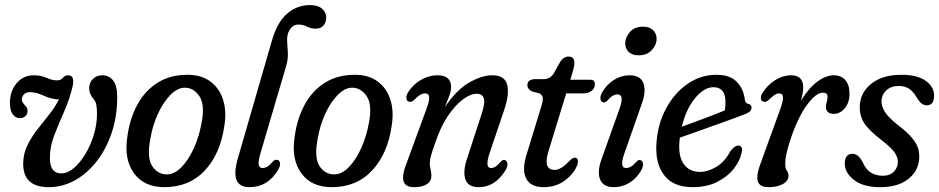

<svg xmlns="http://www.w3.org/2000/svg" viewBox="-20 -746 3786 774"><path d="M452.5 -354Q452.5 -277.5 430.5 -211.5Q408.5 -145.5 370 -96Q331.5 -46.5 281.8 -19Q232 8.5 176.5 8.5Q71.5 8.5 73.5 -89Q74.5 -128 90.5 -160.5Q106.5 -193 129.8 -223Q153 -253 177 -282.8Q201 -312.5 217.5 -345Q184 -347 155.2 -360.8Q126.5 -374.5 100.5 -374.5Q85.5 -374.5 76.8 -365.8Q68 -357 68 -343.5Q68 -335.5 78.5 -324Q84.5 -318 87.8 -312.5Q91 -307 91 -299.5Q91.5 -286 82.2 -277.8Q73 -269.5 60 -269.5Q43.5 -269.5 31.8 -284.5Q20 -299.5 20 -330.5Q20 -378 46.8 -410.2Q73.5 -442.5 116 -442.5Q145 -442.5 167.8 -432.2Q190.5 -422 209 -422Q225.5 -422 233.2 -432.2Q241 -442.5 255.5 -442.5Q280 -442.5 274 -404Q262 -349.5 239.8 -299.2Q217.5 -249 199.2 -201.8Q181 -154.5 181 -109.5Q181 -47 227 -47Q252.5 -47 277.8 -68.5Q303 -90 324.2 -125.2Q345.5 -160.5 358.2 -202.8Q371 -245 371 -286.5Q371 -310.5 368.2 -323.8Q365.5 -337 357.5 -346.5Q339.5 -367.5 339.5 -389Q339.5 -412 354 -427.2Q368.5 -442.5 393 -442.5Q419 -442.5 435.8 -422Q452.5 -401.5 452.5 -354Z M735.5 -444.5Q791.5 -444.5 828 -417.5Q864.5 -390.5 879.2 -344Q894 -297.5 884.5 -239.5Q868.5 -126 805.8 -58.8Q743 8.5 642.5 8.5Q561 8.5 520 -47.8Q479 -104 493.5 -196.5Q503.5 -268.5 534 -324.5Q564.5 -380.5 615.2 -412.5Q666 -444.5 735.5 -444.5ZM653 -43Q683 -43 711.2 -71.8Q739.5 -100.5 761 -147.5Q782.5 -194.5 792.5 -250Q807 -324 783.8 -358.2Q760.5 -392.5 725 -392.5Q696 -392.5 667.2 -363.5Q638.5 -334.5 616.8 -287.5Q595 -240.5 586 -186Q571.5 -111 593.2 -77Q615 -43 653 -43Z M1229.5 -725.5Q1262 -725.5 1278.5 -710.8Q1295 -696 1295 -676.5Q1295 -655.5 1284 -643Q1273 -630.5 1252.5 -630.5Q1233 -630.5 1217.5 -638.8Q1202 -647 1182.5 -647Q1155.5 -647 1141.5 -613Q1136 -595 1137.8 -575.2Q1139.5 -555.5 1140.5 -531.5Q1141.5 -507.5 1133 -478L1031 -131.5Q1020 -94.5 1023 -81.5Q1026 -68.5 1038.5 -68.5Q1047 -68.5 1056.8 -73.8Q1066.5 -79 1079.5 -94Q1089 -104.5 1097.5 -101.5Q1106 -100.5 1108.5 -90Q1111 -79.5 1102 -62.5Q1060 8.5 985.5 8.5Q905.5 8.5 938.5 -106.5L1076.5 -583.5Q1098 -657.5 1138 -691.5Q1178 -725.5 1229.5 -725.5Z M1410 -444.5Q1466 -444.5 1502.5 -417.5Q1539 -390.5 1553.8 -344Q1568.5 -297.5 1559 -239.5Q1543 -126 1480.2 -58.8Q1417.5 8.5 1317 8.5Q1235.5 8.5 1194.5 -47.8Q1153.5 -104 1168 -196.5Q1178 -268.5 1208.5 -324.5Q1239 -380.5 1289.8 -412.5Q1340.5 -444.5 1410 -444.5ZM1327.5 -43Q1357.5 -43 1385.8 -71.8Q1414 -100.5 1435.5 -147.5Q1457 -194.5 1467 -250Q1481.5 -324 1458.2 -358.2Q1435 -392.5 1399.5 -392.5Q1370.5 -392.5 1341.8 -363.5Q1313 -334.5 1291.2 -287.5Q1269.5 -240.5 1260.5 -186Q1246 -111 1267.8 -77Q1289.5 -43 1327.5 -43Z M1630 -336Q1619.5 -337.5 1618.2 -349.5Q1617 -361.5 1626 -375.5Q1646 -406.5 1677.8 -424.5Q1709.5 -442.5 1744 -442.5Q1798.5 -442.5 1798.5 -395Q1798.5 -380.5 1792 -362Q1785.5 -343.5 1773.5 -314Q1820 -384 1871.2 -413.2Q1922.5 -442.5 1964 -442.5Q2015.5 -442.5 2024.8 -403.5Q2034 -364.5 2011.5 -300L1954.5 -131Q1933 -68.5 1960 -68.5Q1968 -68.5 1976.8 -73.8Q1985.5 -79 1999 -94.5Q2007.5 -103.5 2014.5 -101Q2022.5 -99 2025.2 -88.8Q2028 -78.5 2019 -61.5Q1976.5 8.5 1910.5 8.5Q1867 8.5 1856.2 -22.5Q1845.5 -53.5 1862 -104L1922 -288Q1936 -330.5 1930.5 -349.2Q1925 -368 1901.5 -368Q1876.5 -368 1845.5 -344.8Q1814.5 -321.5 1785.2 -278Q1756 -234.5 1735.5 -173Q1721 -133 1716.8 -116.2Q1712.5 -99.5 1712.5 -88Q1712.5 -74 1715.8 -62.8Q1719 -51.5 1719 -37.5Q1719 -15.5 1700.8 -3.5Q1682.5 8.5 1649.5 8.5Q1614 8.5 1606.8 -15.5Q1599.5 -39.5 1620 -91L1698 -303.5Q1711.5 -339 1710.2 -354.2Q1709 -369.5 1694 -369.5Q1674 -369.5 1650 -343.5Q1639.5 -333 1630 -336Z M2153.5 -370 2124 -377.5Q2106 -387.5 2106 -402Q2106 -427 2138.5 -427H2172.5Q2195 -427 2210.5 -447L2239 -498Q2253 -518 2271.5 -518Q2295.5 -518 2295.5 -493.5Q2295.5 -486.5 2293.5 -475.8Q2291.5 -465 2286.5 -449.5L2279 -424.5H2360Q2378 -424.5 2378 -406.5Q2378 -389.5 2364.8 -379.5Q2351.5 -369.5 2330.5 -369.5H2262.5L2191.5 -138Q2179 -97.5 2186 -79.2Q2193 -61 2215.5 -61Q2242 -61 2275.5 -97.5Q2290.5 -112.5 2300 -110Q2307.5 -108.5 2309.2 -101.5Q2311 -94.5 2308.5 -85Q2297 -49.5 2260 -20.5Q2223 8.5 2171 8.5Q2118.5 8.5 2100.5 -27.5Q2082.5 -63.5 2105.5 -132L2159.5 -308.5Q2169.5 -338.5 2168 -351.2Q2166.5 -364 2153.5 -370Z M2554.5 -523Q2529 -523 2514.8 -536.2Q2500.5 -549.5 2500.5 -571Q2500.5 -596 2519.5 -617.2Q2538.5 -638.5 2572.5 -638.5Q2598 -638.5 2612.2 -625Q2626.5 -611.5 2627 -590Q2627 -565.5 2607.8 -544.2Q2588.5 -523 2554.5 -523ZM2497 -127.5Q2476 -68.5 2504 -68.5Q2512.5 -68.5 2522.5 -73.8Q2532.5 -79 2545 -93.5Q2553.5 -103 2561.5 -100.5Q2569.5 -99 2571.8 -88Q2574 -77 2565 -59.5Q2546.5 -27 2517.5 -9.2Q2488.5 8.5 2454.5 8.5Q2411 8.5 2398.8 -23.5Q2386.5 -55.5 2406 -107L2477 -306.5Q2498.5 -365.5 2469.5 -365.5Q2459.5 -365.5 2450 -360Q2440.5 -354.5 2427.5 -339.5Q2419 -331 2411 -333.5Q2403 -335.5 2400.8 -346.2Q2398.5 -357 2407.5 -374Q2425.5 -405 2454.8 -423.8Q2484 -442.5 2518.5 -442.5Q2562 -442.5 2573.8 -410.2Q2585.5 -378 2567.5 -328.5Z M2969.5 -130Q2962.5 -96.5 2937.2 -64.8Q2912 -33 2870.2 -12.2Q2828.5 8.5 2772 8.5Q2693.5 8.5 2656.8 -40.5Q2620 -89.5 2626.5 -171.5Q2632 -248 2665.8 -310Q2699.5 -372 2752.2 -408.2Q2805 -444.5 2868 -444.5Q2922 -444.5 2949.5 -416.8Q2977 -389 2982.5 -345.5Q2985 -330.5 2994 -328Q3007 -326 3009.5 -315Q3010.5 -305.5 3004.2 -298.2Q2998 -291 2981 -285Q2946.5 -271.5 2898.2 -254.2Q2850 -237 2802.2 -220Q2754.5 -203 2720.5 -191Q2720 -186 2719.5 -181Q2713 -118 2735.8 -85.5Q2758.5 -53 2802.5 -53Q2833 -53 2866.8 -72.8Q2900.5 -92.5 2925 -137.5Q2944.5 -162 2959 -159Q2976 -155.5 2969.5 -130ZM2856.5 -394.5Q2818.5 -394.5 2782 -350.2Q2745.5 -306 2728.5 -235Q2766.5 -249 2815.5 -267.2Q2864.5 -285.5 2902 -301Q2904.5 -315.5 2904.5 -337.5Q2904.5 -364 2892.5 -379.2Q2880.5 -394.5 2856.5 -394.5Z M3059.5 -336Q3049.5 -337 3047.5 -348Q3045.5 -359 3054.5 -372.5Q3074 -403.5 3105 -423Q3136 -442.5 3168.5 -442.5Q3218 -442.5 3218 -393.5Q3218 -373.5 3208.5 -339.5Q3241.5 -393 3276 -417.8Q3310.5 -442.5 3341.5 -442.5Q3371 -442.5 3387.8 -423Q3404.5 -403.5 3404.5 -368.5Q3404.5 -331.5 3385.2 -309.2Q3366 -287 3342.5 -287Q3324.5 -287 3317 -294.8Q3309.5 -302.5 3309.5 -314.5Q3309.5 -325.5 3312.8 -334.5Q3316 -343.5 3316 -356.5Q3316 -372.5 3297 -372.5Q3269.5 -372.5 3232.5 -322.2Q3195.5 -272 3165 -179Q3152.5 -139.5 3149 -120.2Q3145.5 -101 3145.5 -86.5Q3145.5 -66.5 3152 -58Q3158.5 -49.5 3158.5 -37.5Q3158.5 -16.5 3135.8 -4Q3113 8.5 3078 8.5Q3042 8.5 3034.8 -15.5Q3027.5 -39.5 3047.5 -91L3124.5 -303.5Q3137.5 -339 3136.5 -354.2Q3135.5 -369.5 3120.5 -369.5Q3112 -369.5 3102.5 -363.2Q3093 -357 3077 -341.5Q3067 -333 3059.5 -336Z M3538 -37.5Q3568 -37.5 3583.8 -54.2Q3599.5 -71 3599.5 -93Q3599.5 -111.5 3586.8 -130.8Q3574 -150 3531.5 -183Q3481 -222 3462.8 -251.2Q3444.5 -280.5 3446 -320Q3448.5 -373.5 3493.2 -409Q3538 -444.5 3614 -444.5Q3678 -444.5 3711.8 -420.2Q3745.5 -396 3745.5 -361.5Q3745.5 -321.5 3716.5 -321.5Q3704.5 -321.5 3695 -328.8Q3685.5 -336 3674 -355.5Q3661 -377.5 3644.2 -388.5Q3627.5 -399.5 3603 -399.5Q3571.5 -399.5 3552.5 -381.2Q3533.5 -363 3533.5 -337Q3533.5 -318 3546.5 -296Q3559.5 -274 3600 -241.5Q3639 -212 3658 -188.5Q3677 -165 3682.2 -144Q3687.5 -123 3685 -101Q3680 -53.5 3639 -22.5Q3598 8.5 3528.5 8.5Q3460 8.5 3422.8 -20.5Q3385.5 -49.5 3385.5 -86.5Q3385.5 -126 3417.5 -126Q3440 -126 3458 -91.5Q3471 -62 3491.5 -49.8Q3512 -37.5 3538 -37.5Z"/></svg>

Font: Fraunces 144pt S100
Style: Italic
Weight: 400
Italic angle: -16°
Version: Version 1.000; ttfautohint (v1.8.3)